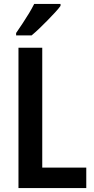

<svg xmlns="http://www.w3.org/2000/svg" viewBox="-20 -957 479 977"><path d="M74 0V-714H195V-104H419V0ZM288 -927Q278 -913 260 -893.5Q242 -874 221 -852.5Q200 -831 179.5 -811.5Q159 -792 141 -777H62V-789Q79 -814 96 -839.5Q113 -865 128 -890Q143 -915 154 -937H288Z"/></svg>

Font: Noto Sans Khmer Condensed SemiBold
Style: Regular
Weight: 600
Width: 3
Designer: Danh Hong and the Monotype Design Team
Foundry: Monotype Imaging Inc.
Version: Version 2.004